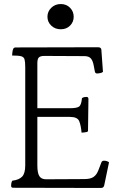

<svg xmlns="http://www.w3.org/2000/svg" viewBox="-20 -1010 590 951"><path d="M480 -79 45 -80Q35 -80 35 -90Q35 -94 36 -101.5Q37 -109 41 -115Q74 -119 89.5 -135Q105 -151 105 -191V-678Q105 -704 101.5 -716Q98 -728 84.5 -731.5Q71 -735 40 -735Q40 -740 41 -748Q42 -756 43 -761Q46 -772 50.5 -773.5Q55 -775 56 -775L465 -776Q481 -776 482 -764L490 -654Q486 -650 476.5 -648Q467 -646 461 -646Q452 -646 450 -655L444 -686Q440 -709 430 -720.5Q420 -732 398 -732L200 -733Q180 -733 172.5 -725.5Q165 -718 165 -697V-474H326Q360 -474 371.5 -482Q383 -490 386 -524Q392 -528 398 -529Q404 -530 408 -530Q418 -530 418 -520L416 -364Q416 -357 409 -356Q404 -355 396.5 -354Q389 -353 384 -353Q381 -388 372.5 -409.5Q364 -431 326 -431H165V-191Q165 -153 175 -137.5Q185 -122 208 -122L398 -123Q427 -123 442.5 -133Q458 -143 467 -166L482 -205Q485 -214 495 -214Q510 -214 520 -206L496 -91Q493 -79 480 -79ZM281 -865Q253 -865 234 -883Q215 -901 215 -927Q215 -953 234 -971.5Q253 -990 281 -990Q309 -990 327 -971.5Q345 -953 345 -927Q345 -901 327 -883Q309 -865 281 -865Z"/></svg>

Font: Gowun Batang
Style: Regular
Weight: 400
Designer: Yanghee Ryu
Foundry: Yanghee Ryu
Version: Version 2.000